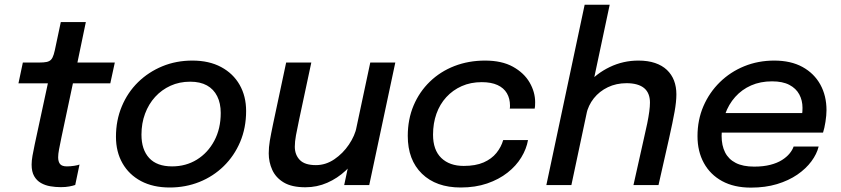

<svg xmlns="http://www.w3.org/2000/svg" viewBox="-20 -802 3646 832"><path d="M243.5 9Q220.5 9 198.2 5.2Q176 1.5 157.5 -9Q139 -19.5 128 -38.8Q117 -58 117 -88.5Q117 -105.5 120.8 -127.2Q124.5 -149 130.5 -176.5L187.5 -441H60L79 -531H149.5Q170 -531 182 -533.5Q194 -536 201 -543.2Q208 -550.5 212.8 -566Q217.5 -581.5 222.5 -607.5L243.5 -706.5H352L315.5 -531H477.5L458 -441H296L246 -205.5Q239.5 -175 235.8 -154.5Q232 -134 232 -120.5Q232 -101.5 240.2 -91.2Q248.5 -81 270 -81Q285 -81 301.2 -83.5Q317.5 -86 324.5 -89L306 -0.5Q296 3 280.2 6Q264.5 9 243.5 9Z M715.5 10.5Q643.5 10.5 591.2 -17.2Q539 -45 510.8 -94.5Q482.5 -144 482.5 -209.5Q482.5 -280.5 507.8 -341Q533 -401.5 578.2 -445.8Q623.5 -490 683.5 -514.8Q743.5 -539.5 813.5 -539.5Q886 -539.5 938.2 -511.5Q990.5 -483.5 1018.5 -434.2Q1046.5 -385 1046.5 -321Q1046.5 -248 1020.8 -187.2Q995 -126.5 949.5 -82Q904 -37.5 844 -13.5Q784 10.5 715.5 10.5ZM725.5 -81Q785.5 -81 833 -110.2Q880.5 -139.5 908.5 -191.8Q936.5 -244 936.5 -312.5Q936.5 -354.5 921.2 -385Q906 -415.5 876.8 -431.8Q847.5 -448 804 -448Q757.5 -448 719 -430.5Q680.5 -413 652.2 -382Q624 -351 608.5 -309.2Q593 -267.5 593 -218.5Q593 -153.5 626.5 -117.2Q660 -81 725.5 -81Z M1303.5 9.5Q1244.5 9.5 1209.8 -11.2Q1175 -32 1159.8 -65.8Q1144.5 -99.5 1144.5 -137.5Q1144.5 -164 1149.2 -192Q1154 -220 1163.5 -265.5L1220 -531H1329L1276.5 -285Q1267.5 -243 1262.5 -215.5Q1257.5 -188 1257.5 -166.5Q1257.5 -131.5 1279 -109Q1300.5 -86.5 1349 -86.5Q1391.5 -86.5 1428.8 -111.8Q1466 -137 1492 -175.5Q1518 -214 1526 -253.5L1572.5 -228Q1563 -182 1538.8 -139.5Q1514.5 -97 1478.5 -63.2Q1442.5 -29.5 1398 -10Q1353.5 9.5 1303.5 9.5ZM1471.5 0 1584.5 -531H1693L1580 0Z M1976.5 10.5Q1870 10.5 1808.5 -49.2Q1747 -109 1747 -213Q1747 -285 1772.2 -344.8Q1797.5 -404.5 1842.8 -448.2Q1888 -492 1949.2 -515.8Q2010.5 -539.5 2082 -539.5Q2154.5 -539.5 2202.8 -512.8Q2251 -486 2275 -444.5Q2299 -403 2299 -359Q2299 -349.5 2298.5 -342.5Q2298 -335.5 2297 -331.5H2189Q2189.5 -334 2189.8 -337Q2190 -340 2190 -344Q2190 -375 2176.5 -398Q2163 -421 2135.8 -433.5Q2108.5 -446 2067.5 -446Q2019.5 -446 1980.8 -428.8Q1942 -411.5 1914 -381Q1886 -350.5 1871.2 -309Q1856.5 -267.5 1856.5 -218.5Q1856.5 -152 1892.2 -117.5Q1928 -83 1989.5 -83Q2041 -83 2075.8 -98.2Q2110.5 -113.5 2131.2 -139.2Q2152 -165 2160.5 -195H2268Q2261.5 -157 2239 -120Q2216.5 -83 2179.2 -53.8Q2142 -24.5 2091 -7Q2040 10.5 1976.5 10.5Z M2725 0 2771 -205.5Q2779 -239.5 2784.8 -267.8Q2790.5 -296 2793.5 -318.5Q2796.5 -341 2796.5 -357.5Q2796.5 -378 2790.2 -393.8Q2784 -409.5 2771.5 -420Q2759 -430.5 2739.8 -436Q2720.5 -441.5 2695 -441.5Q2650.5 -441.5 2614 -424Q2577.5 -406.5 2553.2 -376Q2529 -345.5 2520.5 -306.5L2470 -327.5Q2483 -388 2523.5 -435.8Q2564 -483.5 2622.2 -511.5Q2680.5 -539.5 2746.5 -539.5Q2787.5 -539.5 2818.5 -529Q2849.5 -518.5 2870 -499Q2890.5 -479.5 2900.8 -452.8Q2911 -426 2911 -393Q2911 -361.5 2903.2 -318Q2895.5 -274.5 2879 -201L2833.5 0ZM2347.5 0 2513.5 -781.5H2622L2456 0Z M3058.5 -227.5 3076 -312H3467L3451.5 -287Q3454 -297.5 3455.8 -307.8Q3457.5 -318 3457.5 -335Q3457.5 -367 3443.5 -393Q3429.5 -419 3400.5 -434.2Q3371.5 -449.5 3325.5 -449.5Q3275 -449.5 3234.8 -431.8Q3194.5 -414 3165.8 -381.8Q3137 -349.5 3122 -306.5Q3107 -263.5 3107 -213Q3107 -171.5 3122 -141.8Q3137 -112 3168.2 -96Q3199.5 -80 3248 -80Q3288 -80 3318 -87.8Q3348 -95.5 3368.5 -108.5Q3389 -121.5 3401.5 -136.8Q3414 -152 3419 -167H3527.5Q3519.5 -134.5 3496 -102.8Q3472.5 -71 3435 -45.2Q3397.5 -19.5 3347 -4.2Q3296.5 11 3234 11Q3161 11 3109.2 -17.2Q3057.5 -45.5 3030 -95.8Q3002.5 -146 3002.5 -212Q3002.5 -282.5 3028.2 -342Q3054 -401.5 3099.5 -446Q3145 -490.5 3205.2 -515Q3265.5 -539.5 3335 -539.5Q3407 -539.5 3457.5 -511.8Q3508 -484 3534.8 -435.5Q3561.5 -387 3561.5 -324.5Q3561.5 -302.5 3557 -274Q3552.5 -245.5 3546.5 -227.5Z"/></svg>

Font: Epilogue Medium
Style: Italic
Weight: 500
Italic angle: -12°
Designer: Tyler Finck
Foundry: Etcetera Type Co
Version: Version 2.112